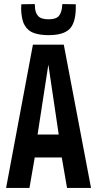

<svg xmlns="http://www.w3.org/2000/svg" viewBox="-20 -925 478 945"><path d="M10 0 142 -705H294L428 0H310L284 -150H151L125 0ZM165 -263H269L218 -607ZM219 -752Q178 -752 148 -762Q118 -772 101.5 -800.5Q85 -829 84 -882Q84 -893 85 -904L151 -905Q152 -902 152 -895Q152 -865 166.5 -847.5Q181 -830 219 -830Q257 -830 270.5 -847.5Q284 -865 286 -896Q287 -899 287 -905L353 -904Q353 -893 353 -881Q351 -808 320 -780Q289 -752 219 -752Z"/></svg>

Font: Georama Condensed SemiBold
Style: Regular
Weight: 600
Width: 3
Designer: Jean-Baptiste Levee
Foundry: Production Type
Version: Version 1.000